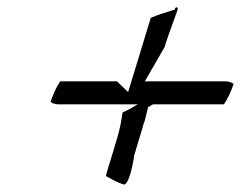

<svg xmlns="http://www.w3.org/2000/svg" viewBox="-20 -553 649 517"><path d="M116 -279C120 -275 128 -272 138 -272H351L332 -261C325 -257 318 -254 310 -250C307 -229 303 -206 296 -183L279 -126C274 -111 269 -95 265 -79C281 -71 295 -61 315 -56C326 -59 336 -100 340 -125C340 -126 341 -129 341 -130C341 -131 340 -129 340 -130L358 -190C361 -201 365 -212 368 -224L369 -225L379 -265C383 -266 387 -270 392 -272H583C593 -287 602 -306 609 -327C604 -331 596 -334 587 -334H370L423 -426C433 -459 447 -494 458 -526V-528C461 -532 454 -536 452 -531L450 -527C428 -520 407 -514 386 -505L325 -305L295 -334H142C132 -319 124 -301 116 -279Z"/></svg>

Font: SolarCharger
Style: 352
Weight: 300
Designer: Mew Too
Foundry: Cannot Into Space Fonts/KineticPlasma Fonts
Version: Version 1.100